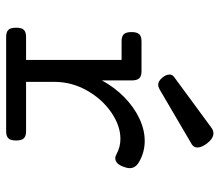

<svg xmlns="http://www.w3.org/2000/svg" viewBox="-66 -666 731 640"><g transform="rotate(90 300.0 -345.5)"><path d="M423.8 -690.9Q440.4 -690.9 456.5 -670.9Q471.2 -651.9 471.2 -637.7Q471.2 -625 460.4 -618.7L277.8 -511.7Q269 -506.8 262.2 -506.8Q250.5 -506.8 239.7 -519Q228 -532.2 228 -544.4Q228 -553.7 235.8 -559.6L405.8 -684.6Q414.6 -690.9 423.8 -690.9ZM520.5 -442.4Q540 -430.7 540 -412.1Q540 -403.3 535.6 -391.6Q525.4 -363.8 507.3 -363.8Q500 -363.8 493.7 -367.7Q469.7 -380.9 442.4 -380.9Q398.4 -380.9 354 -350.3Q309.6 -319.8 281 -269Q252.4 -218.3 252.4 -161.1V-66.4H417Q433.6 -66.4 440.7 -58.8Q447.8 -51.3 447.8 -33.2Q447.8 -15.1 440.7 -7.6Q433.6 0 417 0H102.5Q85.9 0 78.9 -7.6Q71.8 -15.1 71.8 -33.2Q71.8 -51.3 78.9 -58.8Q85.9 -66.4 102.5 -66.4H179.2V-384.8H117.2Q100.6 -384.8 93.5 -392.3Q86.4 -399.9 86.4 -418Q86.4 -436 93.5 -443.6Q100.6 -451.2 117.2 -451.2H216.8Q233.4 -451.2 240.5 -443.6Q247.6 -436 247.6 -418V-319.3Q271 -362.3 304.2 -394.5Q337.4 -426.8 375 -444.3Q412.6 -461.9 449.2 -461.9Q487.3 -461.9 520.5 -442.4Z"/></g></svg>

Font: Courier Prime
Style: Regular
Weight: 400
Designer: Alan Dague-Greene, Quote-Unquote Apps
Foundry: Quote-Unquote Apps
Version: Version 3.018